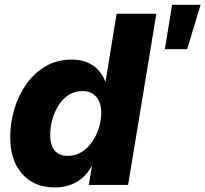

<svg xmlns="http://www.w3.org/2000/svg" viewBox="-20 -786 873 816"><path d="M213.4 10.7Q125.5 10.7 74.5 -46.6Q23.4 -104 23.4 -203.1Q23.4 -264.2 41 -322.8Q58.6 -381.3 92.3 -429Q126 -476.6 174.3 -504.6Q222.7 -532.7 283.7 -532.7Q321.8 -532.7 349.9 -521.2Q377.9 -509.8 397 -489Q416 -468.3 427.2 -440.4H428.7L475.6 -727.5H644.5L524.4 0H357.4L370.6 -78.6H368.7Q351.6 -47.9 328.1 -28.3Q304.7 -8.8 275.6 1Q246.6 10.7 213.4 10.7ZM267.1 -123.5Q300.8 -123.5 326.9 -139.9Q353 -156.2 371.8 -183.3Q390.6 -210.4 400.4 -242.9Q410.2 -275.4 410.2 -307.1Q410.2 -350.1 389.2 -374.5Q368.2 -398.9 330.6 -398.9Q296.9 -398.9 271.2 -382.1Q245.6 -365.2 228.3 -337.4Q210.9 -309.6 202.1 -276.9Q193.4 -244.1 193.4 -211.4Q193.4 -169.4 212.2 -146.5Q231 -123.5 267.1 -123.5ZM680.7 -577.1 711.4 -765.6H832.5L775.4 -577.1Z"/></svg>

Font: Inter 28pt ExtraBold
Style: Italic
Weight: 800
Italic angle: -9.3988°
Designer: Rasmus Andersson
Foundry: rsms
Version: Version 4.001;git-66647c0bb